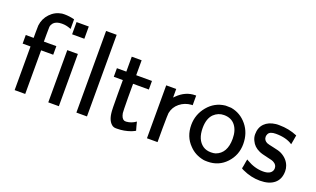

<svg xmlns="http://www.w3.org/2000/svg" viewBox="-76 -1114 2523 1534"><g transform="rotate(20 1185.0 -347.5)"><path d="M262 -705Q303 -705 347 -694V-612L336 -616Q303 -628 274 -628H266Q223 -628 199 -605Q190 -594 188 -589Q183 -579 182 -569Q181 -559 181 -507V-444H287V-371H184V0H94V-371H27V-444H94V-492Q94 -544 95 -550Q102 -609 142.5 -652Q183 -695 241 -704Q246 -705 262 -705Z M373 -576V-680H477V-576ZM380 0V-444H470V0Z M619 0V-694H709V0Z M1098 -98Q1099 -93 1107.5 -60.5Q1116 -28 1117 -27Q1117 -25 1085 -11Q1027 10 968 10H956Q942 10 930 3Q891 -23 883 -91Q879 -113 879 -251V-371H802V-444H882V-571H966V-444H1100V-371H966V-253Q967 -134 969 -123Q977 -79 1000 -70Q1005 -68 1018 -68Q1061 -71 1098 -98Z M1316 -389Q1382 -455 1465 -455H1472V-373H1462Q1406 -369 1364 -335Q1322 -301 1312 -248Q1310 -239 1309 -119V0H1219V-450H1304V-377Z M1737 10Q1710 10 1702 8Q1628 -6 1580 -57Q1515 -122 1515 -222Q1515 -311 1572.5 -380.5Q1630 -450 1719 -460H1731Q1762 -460 1768 -459Q1850 -445 1904 -379Q1958 -313 1958 -219Q1958 -125 1895 -57.5Q1832 10 1737 10ZM1864 -230Q1864 -301 1830.5 -343Q1797 -385 1735 -385Q1686 -385 1649 -350Q1609 -310 1609 -230Q1609 -130 1669 -88Q1697 -69 1737 -69Q1760 -69 1776 -74Q1864 -106 1864 -230Z M2015 -35Q2016 -36 2019.5 -56Q2023 -76 2026 -95.5Q2029 -115 2030 -115L2040 -109Q2109 -68 2180 -68Q2243 -68 2258 -106Q2261 -115 2261 -123Q2261 -152 2235 -167Q2222 -177 2174 -186Q2122 -197 2102 -207Q2053 -229 2033 -273Q2020 -298 2020 -326Q2020 -383 2054 -417.5Q2088 -452 2149 -459Q2154 -460 2162 -460H2177Q2259 -460 2332 -429Q2332 -428 2325 -388L2318 -349Q2265 -386 2175 -386Q2125 -386 2112 -360Q2106 -348 2106 -336Q2106 -307 2135 -292Q2145 -287 2194 -277Q2242 -268 2265 -256Q2320 -227 2339 -175Q2347 -153 2347 -130Q2347 -62 2303.5 -26Q2260 10 2182 10Q2106 10 2033 -24Q2015 -32 2015 -35Z"/></g></svg>

Font: MathJax_SansSerif
Style: Regular
Weight: 400
Version: Version 1.1